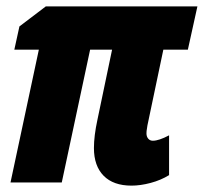

<svg xmlns="http://www.w3.org/2000/svg" viewBox="-20 -573 640 603"><path d="M275 -108Q275 -146 286 -197L332 -417H263L174 0H13L102 -417H25L41 -490L124 -553H600L570 -417H493L443 -179Q443 -176 441.5 -169Q440 -162 440 -154Q440 -144 445.5 -137.5Q451 -131 460 -131Q479 -131 511 -148V-23Q485 -7 453 1.5Q421 10 393 10Q336 10 305.5 -21Q275 -52 275 -108Z"/></svg>

Font: Noto Sans UI CondBlack
Style: Italic
Weight: 900
Width: 3
Italic angle: -12°
Designer: Monotype Design Team
Foundry: Monotype Imaging Inc.
Version: Version 1.001